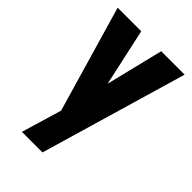

<svg xmlns="http://www.w3.org/2000/svg" viewBox="-210 -584 858 858"><g transform="rotate(45 219.5 -154.5)"><path d="M228 192.9H98.1L154.8 2L9.3 -498L7.8 -502H12.2H154.3H157.2L157.7 -499.5L216.8 -230L282.7 -499.5L283.2 -502H285.6H426.8H431.2L430.2 -498Z"/></g></svg>

Font: MAUL Condensed Bold
Style: Condensed Bold
Weight: 700
Designer: MAUL
Version: Version 1.0; 2020; ttfautohint (v1.8.3)